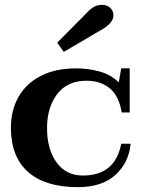

<svg xmlns="http://www.w3.org/2000/svg" viewBox="-20 -762 596 792"><path d="M216 -586 338 -709Q367 -742 399 -742Q423 -742 435.5 -729Q448 -716 448 -699Q448 -683 436 -668.5Q424 -654 400 -640L243 -548ZM25 -235Q25 -307 56.5 -362.5Q88 -418 148.5 -449Q209 -480 294 -480Q344 -480 391 -467Q438 -454 470 -422L480 -480H515V-298H482Q471 -366 433 -397.5Q395 -429 337 -429Q258 -429 216 -374Q174 -319 174 -234Q174 -147 213 -92.5Q252 -38 322 -38Q455 -38 480 -169H519Q511 -90 455.5 -40Q400 10 301 10Q167 10 96 -52.5Q25 -115 25 -235Z"/></svg>

Font: Taviraj SemiBold
Style: Regular
Weight: 600
Designer: Katatrad Team
Foundry: CadsonDemak
Version: Version 1.001